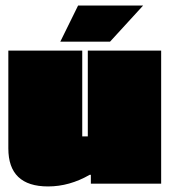

<svg xmlns="http://www.w3.org/2000/svg" viewBox="-20 -661 610 691"><path d="M153 10Q10 10 10 -127V-479H276V-170H296V-479H560V0H307V-32H303Q230 10 153 10ZM495 -641 376 -511H197L261 -641Z"/></svg>

Font: Passion One Black
Style: Regular
Weight: 900
Designer: Alejandro Lo Celso
Foundry: Fontstage
Version: Version 1.002